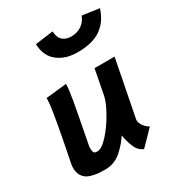

<svg xmlns="http://www.w3.org/2000/svg" viewBox="-185 -891 939 1017"><g transform="rotate(-30 284.5 -382.5)"><path d="M363.8 -701.2Q398.4 -701.2 425.8 -719Q453.1 -736.8 465.3 -770L569.3 -755.4Q558.1 -721.7 541.5 -696.3Q524.9 -670.9 499 -651.4Q473.1 -631.8 435.8 -621.8Q398.4 -611.8 349.6 -611.8Q324.7 -611.8 301.8 -616.5Q278.8 -621.1 256.6 -632.3Q234.4 -643.6 217.8 -660.2Q201.2 -676.8 190.9 -702.4Q180.7 -728 180.2 -759.8L290 -774.4Q291 -753.9 297.4 -739Q303.7 -724.1 314.2 -716.3Q324.7 -708.5 336.9 -704.8Q349.1 -701.2 363.8 -701.2ZM397.9 8.3Q381.3 0 371.1 -10Q360.8 -20 350.1 -45.7Q339.4 -71.3 332 -113.8Q315.4 -90.3 300.8 -73.2Q286.1 -56.2 265.9 -38.3Q245.6 -20.5 221.7 -11Q197.8 -1.5 171.4 -1H167Q144 -1 126.2 -2.4Q108.4 -3.9 87.9 -9.3Q67.4 -14.6 54 -24.2Q40.5 -33.7 31.5 -50.8Q22.5 -67.9 22.5 -91.3Q22.5 -106.9 25.9 -122.6Q29.8 -140.1 33.4 -159.7Q37.1 -179.2 42 -204.3Q46.9 -229.5 50.3 -246.1Q86.4 -433.6 86.4 -475.1Q86.4 -481.9 85.9 -484.4Q106.9 -486.8 149.2 -491.2Q191.4 -495.6 212.4 -498V-493.2Q212.4 -479 209.7 -456.8Q207 -434.6 200.4 -397.5Q193.8 -360.4 188.2 -330.6Q182.6 -300.8 171.1 -241.2Q159.7 -181.6 152.8 -145.5V-144Q152.8 -119.6 157.5 -112.3Q162.1 -105 178.2 -105Q206.5 -105 247.3 -151.1Q288.1 -197.3 318.6 -252.7Q349.1 -308.1 355.5 -340.3Q360.4 -365.7 370.4 -417.2Q380.4 -468.8 385.3 -494.6H507.8Q496.6 -437 474.1 -322Q451.7 -207 440.4 -149.4Q439.9 -147.5 439.9 -144Q439.9 -126.5 453.9 -107.7Q467.8 -88.9 484.9 -81.1Q470.7 -65.9 441.7 -36.1Q412.6 -6.3 397.9 8.3Z"/></g></svg>

Font: Fantasque Sans Mono
Style: Bold Italic
Weight: 700
Italic angle: -11°
Monospace: yes
Designer: Jany Belluz
Version: Version 1.7.1